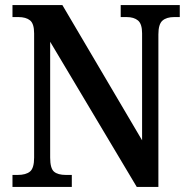

<svg xmlns="http://www.w3.org/2000/svg" viewBox="-20 -734 745 754"><path d="M29 -47H49Q82 -47 98 -60.5Q114 -74 114 -115V-603Q114 -641 98 -654Q82 -667 52 -667H29V-714H225L538 -183V-603Q538 -640 522 -653.5Q506 -667 477 -667H454V-714H686V-667H664Q634 -667 618 -653Q602 -639 602 -599V0H517L177 -570V-115Q177 -73 192 -60Q207 -47 239 -47H262V0H29Z"/></svg>

Font: Noto Serif NarrowSemiBold
Style: Regular
Weight: 600
Width: 4
Designer: Monotype Design Team
Foundry: Monotype Imaging Inc.
Version: Version 1.001